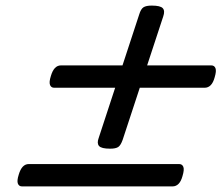

<svg xmlns="http://www.w3.org/2000/svg" viewBox="-20 -750 803 687"><path d="M374 -218Q343 -218 334.5 -227.5Q326 -237 333 -256L478 -698Q484 -718 493.5 -724Q503 -730 523 -730Q554 -730 562.5 -720.5Q571 -711 564 -691L419 -250Q412 -230 403 -224Q394 -218 374 -218ZM59 -83Q48 -83 44 -93Q40 -103 47 -125Q58 -163 83 -163H621Q632 -163 636 -153Q640 -143 633 -120Q623 -83 597 -83ZM174 -436Q163 -436 159 -446Q155 -456 162 -478Q173 -516 198 -516H736Q747 -516 751 -506Q755 -496 748 -473Q738 -436 712 -436Z"/></svg>

Font: Playwrite CZ
Style: Regular
Weight: 400
Designer: Veronika Burian, José Scaglione
Foundry: TypeTogether
Version: Version 1.002